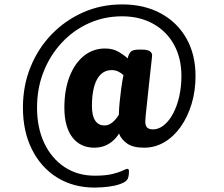

<svg xmlns="http://www.w3.org/2000/svg" viewBox="-20 -728 1014 871"><path d="M534 -708Q634 -708 709 -667.5Q784 -627 825.5 -554Q867 -481 867 -383Q867 -315 849 -256Q831 -197 799.5 -152.5Q768 -108 725.5 -83Q683 -58 634 -58Q583 -58 556.5 -77Q530 -96 521 -120Q512 -144 512 -160V-183L535 -161Q527 -120 492 -89Q457 -58 407 -58Q377 -58 352 -69.5Q327 -81 309 -104Q291 -127 281.5 -161Q272 -195 272 -239Q272 -320 295.5 -380.5Q319 -441 360.5 -474.5Q402 -508 457 -508Q493 -508 519.5 -492Q546 -476 559 -463Q564 -484 573.5 -493.5Q583 -503 611 -503H623Q648 -503 659 -496Q670 -489 670 -477Q670 -476 668 -455Q666 -434 662 -401.5Q658 -369 654.5 -332Q651 -295 647 -261.5Q643 -228 641 -205Q639 -182 639 -177Q639 -165 642.5 -157Q646 -149 654 -145Q662 -141 674 -141Q700 -141 723.5 -160Q747 -179 765 -212.5Q783 -246 793 -290Q803 -334 803 -383Q803 -464 769.5 -525Q736 -586 675 -620Q614 -654 534 -654Q453 -654 383 -622.5Q313 -591 260 -534Q207 -477 177.5 -402Q148 -327 148 -240Q148 -148 181 -78.5Q214 -9 273 30Q332 69 410 69Q459 69 489.5 61.5Q520 54 536 46Q552 38 559 38Q565 38 565 50Q565 52 564.5 60Q564 68 562 76Q559 91 540 100.5Q521 110 495.5 115Q470 120 446 121.5Q422 123 410 123Q313 123 239.5 77.5Q166 32 125 -50Q84 -132 84 -240Q84 -339 118.5 -424Q153 -509 214.5 -572.5Q276 -636 357.5 -672Q439 -708 534 -708ZM486 -410Q458 -410 438 -391.5Q418 -373 407.5 -336.5Q397 -300 397 -247Q397 -204 411.5 -181.5Q426 -159 454 -159Q468 -159 479.5 -165.5Q491 -172 501 -183Q511 -194 519 -207Q520 -237 523 -267Q526 -297 530 -327Q534 -357 540 -387Q530 -397 516.5 -403.5Q503 -410 486 -410Z"/></svg>

Font: Asap VF Beta
Style: Italic
Weight: 400
Italic angle: -6°
Designer: Pablo Cosgaya
Foundry: Pablo Cosgaya
Version: Version 1.007